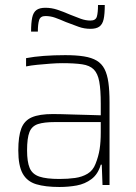

<svg xmlns="http://www.w3.org/2000/svg" viewBox="-20 -738 542 766"><path d="M217 8Q161 8 124.5 -3Q88 -14 70.5 -45.5Q53 -77 53 -138Q53 -194 65 -225.5Q77 -257 107 -270Q137 -283 191 -283Q204 -283 226 -282.5Q248 -282 276 -281Q304 -280 331.5 -279.5Q359 -279 382 -278V-324Q382 -380 376 -412.5Q370 -445 354 -461Q338 -477 307.5 -481.5Q277 -486 228 -486Q208 -486 181 -484Q154 -482 128.5 -479.5Q103 -477 84 -473V-506Q115 -512 155 -515Q195 -518 240 -518Q284 -518 315 -513Q346 -508 366 -496Q386 -484 397 -462.5Q408 -441 412.5 -408.5Q417 -376 417 -330V0H389L386 -81H382Q371 -43 345 -23.5Q319 -4 286 2Q253 8 217 8ZM217 -24Q251 -24 279.5 -28Q308 -32 329.5 -45Q351 -58 361 -84Q373 -114 377.5 -143Q382 -172 382 -210V-251H200Q156 -251 131.5 -243Q107 -235 97.5 -211Q88 -187 88 -138Q88 -92 98.5 -67.5Q109 -43 137 -33.5Q165 -24 217 -24ZM104 -612Q104 -647 108.5 -668Q113 -689 125.5 -698Q138 -707 161 -707Q185 -707 208 -699.5Q231 -692 261 -679Q283 -670 302.5 -663Q322 -656 341 -656Q362 -656 366.5 -672Q371 -688 371 -718H398Q398 -682 393.5 -661.5Q389 -641 376.5 -632Q364 -623 341 -623Q316 -623 294 -631Q272 -639 243 -650Q218 -661 199.5 -667.5Q181 -674 161 -674Q141 -674 136 -657.5Q131 -641 131 -612Z"/></svg>

Font: Saira Thin SemiCondensed
Style: Regular
Weight: 100
Width: 4
Version: Version 1.101